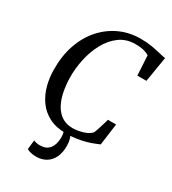

<svg xmlns="http://www.w3.org/2000/svg" viewBox="-230 -872 1093 1221"><g transform="rotate(30 316.0 -261.0)"><path d="M325.5 8Q251.5 8 200 -18.8Q148.5 -45.5 116.8 -90.8Q85 -136 70.2 -192.2Q55.5 -248.5 55.5 -307Q54.5 -407 83 -489Q111.5 -571 163.8 -629.5Q216 -688 285.8 -719.8Q355.5 -751.5 437 -751.5Q483 -751.5 520.5 -745Q558 -738.5 586 -731.5Q614 -724.5 631.5 -722L601 -537.5H534.5L526.5 -682Q517 -688 503.5 -693.2Q490 -698.5 471 -701.8Q452 -705 424 -705Q358 -705 309.5 -669.2Q261 -633.5 229.5 -575.2Q198 -517 183.2 -448Q168.5 -379 169.5 -313Q170.5 -260 180 -211.2Q189.5 -162.5 210 -124.5Q230.5 -86.5 263.8 -64.2Q297 -42 344.5 -42Q365.5 -42 391.2 -47Q417 -52 440.5 -62.2Q464 -72.5 477.5 -89.5Q482 -100.5 486.8 -114.2Q491.5 -128 496 -142.8Q500.5 -157.5 505 -172.2Q509.5 -187 513 -200.5H573L551.5 -42Q537 -36 516 -27.5Q495 -19 467 -11Q439 -3 403.8 2.5Q368.5 8 325.5 8ZM324.5 -14 347.5 -12Q356.5 2 363.2 24.5Q370 47 370 75.5Q370 124.5 353 159.5Q336 194.5 305.2 212.8Q274.5 231 233.5 231Q213.5 231 194.2 226.5Q175 222 165 215L172.5 147.5Q179 151 192.8 154Q206.5 157 221.5 156.5Q264.5 156.5 288 127.8Q311.5 99 312 48.5Q312.5 27.5 308.8 13Q305 -1.5 301 -12Z"/></g></svg>

Font: Merriweather 48pt
Style: Italic
Weight: 400
Italic angle: -7.8°
Version: Version 2.101